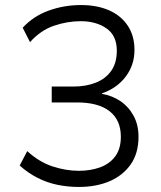

<svg xmlns="http://www.w3.org/2000/svg" viewBox="-20 -733 640 761"><path d="M292 8Q249 8 207.5 -0.5Q166 -9 128 -28.5Q90 -48 58 -77L88 -134Q135 -91 188 -73.5Q241 -56 293 -56Q338 -56 376 -69.5Q414 -83 436.5 -113Q459 -143 459 -191Q459 -257 414.5 -292Q370 -327 285 -327H185V-390H272Q321 -390 360 -405.5Q399 -421 421 -452.5Q443 -484 443 -532Q443 -592 402 -620.5Q361 -649 300 -649Q247 -649 194 -631Q141 -613 99 -566L70 -623Q112 -669 173 -691Q234 -713 301 -713Q365 -713 412.5 -692Q460 -671 486.5 -631Q513 -591 513 -535Q513 -475 478 -429Q443 -383 384 -363V-361Q425 -354 457.5 -332Q490 -310 509.5 -274Q529 -238 529 -191Q529 -126 498.5 -82Q468 -38 415 -15Q362 8 292 8Z"/></svg>

Font: Nunito Sans 7pt Light
Style: Regular
Weight: 300
Designer: Vernon Adams
Foundry: Vernon Adams
Version: Version 3.101;gftools[0.9.27]